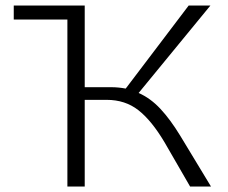

<svg xmlns="http://www.w3.org/2000/svg" viewBox="-20 -678 828 698"><path d="M747 0H671L578 -161Q531 -240 483 -277.5Q435 -315 368 -315H288V0H225V-607H30V-658H288V-361H385Q410 -361 437 -356L666 -658H745L484 -340Q527 -321 563 -282.5Q599 -244 635 -185Z"/></svg>

Font: Ysabeau SC Semilight
Style: Regular
Weight: 300
Designer: Christian Thalmann (Catharsis Fonts)
Version: Version 0.003